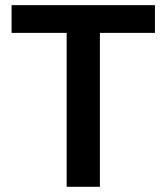

<svg xmlns="http://www.w3.org/2000/svg" viewBox="-20 -718 640 738"><path d="M575.6 -591.6V-698.2H24.5V-591.6H236.2V0H364V-591.6Z"/></svg>

Font: Margiela Mono SemiBold
Style: Regular
Weight: 600
Designer: Mike Abbink, Paul van der Laan, Pieter van Rosmalen
Foundry: Bold Monday
Version: Version 2.003 2021